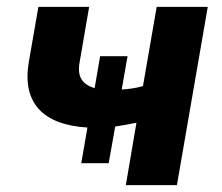

<svg xmlns="http://www.w3.org/2000/svg" viewBox="-20 -540 648 560"><path d="M297 -64 316 -171C335 -174 355 -177 378 -182L347 0H496L586 -520H437L397 -289C377 -283 355 -280 335 -279L352 -376H272L256 -283C219 -294 205 -317 212 -357L240 -520H92L64 -359C44 -241 104 -176 235 -168L217 -64Z"/></svg>

Font: Fixel Display 20240404
Style: Bold Italic
Weight: 700
Italic angle: -10°
Designer: AlfaBravo + MacPaw
Foundry: Kyrylo Tkachov, Marchela Mozhyna, Serhii Makarenko, Maria Weinstein, Zakhar Kryvoshyya
Version: Version 1.211;Glyphs 3.2 (3225)